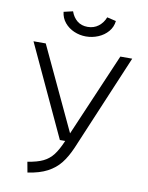

<svg xmlns="http://www.w3.org/2000/svg" viewBox="-98 -974 811 1053"><g transform="rotate(10 307.5 -447.0)"><path d="M360 -167.7Q336.9 -114.9 309.2 -80Q281.5 -45.1 238.5 -22.3Q195.4 0.5 129.2 10.3L118.5 -48.2Q172.3 -56.4 204.6 -72.1Q236.9 -87.7 259 -116.2Q281 -144.6 303.1 -196.4H273.3L36.9 -704.6H105.1L322.1 -242.1L520.5 -704.6H586.7ZM171.3 -892.3 222.1 -904.1Q233.3 -871.8 256.7 -852.8Q280 -833.8 314.9 -833.8Q349.7 -833.8 375.1 -853.3Q400.5 -872.8 412.3 -904.1L462.6 -892.3Q459 -858.5 437.2 -833.1Q415.4 -807.7 382.8 -794.1Q350.3 -780.5 314.9 -780.5Q280 -780.5 248.5 -794.1Q216.9 -807.7 195.9 -833.1Q174.9 -858.5 171.3 -892.3Z"/></g></svg>

Font: Fira Code Fixed Light
Style: Regular
Weight: 300
Monospace: yes
Designer: Carrois Corporate, Edenspiekermann AG, Nikita Prokopov
Foundry: Carrois Corporate, Edenspiekermann AG, Nikita Prokopov
Version: Version 5.002